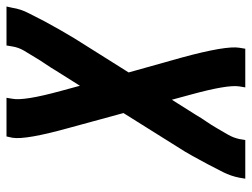

<svg xmlns="http://www.w3.org/2000/svg" viewBox="-163 -458 775 591"><g transform="rotate(90 224.5 -162.5)"><path d="M-51 205 -47 187Q-43 161 -30.5 137Q-18 113 -6 89Q4 70 15 51L20 42Q33 19 47 -4L152 -171L106 -335Q69 -471 76 -512L79 -530H198L195 -512Q189 -476 220 -363L236 -304L282 -377Q292 -394 303 -410Q314 -426 323.5 -442.5Q333 -459 343 -476Q353 -493 357 -512L360 -530H479L476 -512Q471 -486 459 -462Q447 -438 434.5 -414.5Q422 -391 409 -367.5Q396 -344 381 -321L277 -155L322 10Q360 146 353 187L349 205H230L233 187Q240 151 209 38L193 -21L147 52Q137 69 126 85Q115 101 105 118L85 151Q75 168 72 187L69 205Z"/></g></svg>

Font: Iosevka SS08
Style: Bold Italic
Weight: 700
Italic angle: -10°
Monospace: yes
Designer: Belleve Invis
Foundry: Belleve Invis
Version: 2.1.0; ttfautohint (v1.8.2)